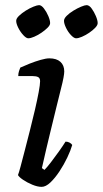

<svg xmlns="http://www.w3.org/2000/svg" viewBox="-20 -727 400 747"><path d="M142 0Q126 0 105.5 -8.5Q85 -17 69 -28Q53 -39 50 -46Q53 -53 60 -79Q67 -105 76.5 -142Q86 -179 96.5 -220Q107 -261 116 -300Q125 -339 130.5 -368.5Q136 -398 136 -411Q136 -423 128.5 -427Q121 -431 107 -431H51Q51 -441 54 -450.5Q57 -460 59 -464Q74 -471 95.5 -479.5Q117 -488 138 -494Q159 -500 172 -500Q200 -500 215 -486.5Q230 -473 230 -449Q230 -441 227 -424.5Q224 -408 217 -381Q210 -354 200 -312.5Q190 -271 175.5 -212Q161 -153 143 -73L153 -66Q163 -76 178 -95.5Q193 -115 209 -137.5Q225 -160 235 -176Q244 -176 251 -172Q258 -168 261 -163Q255 -142 242 -114.5Q229 -87 211.5 -60.5Q194 -34 176 -17Q158 0 142 0ZM90 -578Q82 -578 70.5 -590.5Q59 -603 51 -619Q43 -635 43 -646Q43 -655 54 -665.5Q65 -676 80 -685.5Q95 -695 110 -701Q125 -707 132 -707Q141 -707 151 -694Q161 -681 168 -664.5Q175 -648 175 -637Q175 -629 165 -619Q155 -609 141 -599.5Q127 -590 113 -584Q99 -578 90 -578ZM276 -578Q268 -578 256.5 -590Q245 -602 237 -618.5Q229 -635 229 -646Q229 -655 239.5 -665.5Q250 -676 265.5 -685.5Q281 -695 295.5 -701Q310 -707 317 -707Q327 -707 336.5 -694Q346 -681 353 -664.5Q360 -648 360 -637Q360 -629 350.5 -619Q341 -609 327 -599.5Q313 -590 299 -584Q285 -578 276 -578Z"/></svg>

Font: Texturina 12pt Medium
Style: Italic
Weight: 500
Italic angle: -11°
Designer: Guillermo Torres Carreño
Foundry: Omnibus-Type
Version: Version 1.002